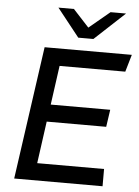

<svg xmlns="http://www.w3.org/2000/svg" viewBox="-60 -941 717 987"><g transform="rotate(5 299.0 -447.5)"><path d="M550 -895H470L363 -806L281 -895H201L316 -750H394ZM598 -686H148L51 0H507V-89H162L192 -306H499L512 -395H205L233 -597H572Z"/></g></svg>

Font: Chivo
Style: Italic
Weight: 400
Italic angle: -8°
Designer: Hector Gatti
Foundry: Omnibus-Type
Version: Version 1.003;PS 001.003;hotconv 1.0.70;makeotf.lib2.5.58329